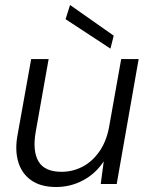

<svg xmlns="http://www.w3.org/2000/svg" viewBox="-20 -738 603 770"><path d="M205 12Q143 12 104.5 -15.5Q66 -43 52.5 -91Q39 -139 51 -200L105 -501H175L123 -208Q110 -132 134.5 -90.5Q159 -49 227 -49Q271 -49 310 -69Q349 -89 377.5 -129Q406 -169 417 -226L466 -501H536L448 0H384L396 -91Q364 -42 313.5 -15Q263 12 205 12ZM423 -543 243 -661 261 -718 436 -595Z"/></svg>

Font: DM Sans 17pt Light
Style: Italic
Weight: 300
Italic angle: -10°
Version: Version 4.004;gftools[0.9.30]